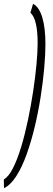

<svg xmlns="http://www.w3.org/2000/svg" viewBox="-82 -770 279 1010"><path d="M157 -538Q157 -483 150.5 -410.5Q144 -338 131.5 -258.5Q119 -179 100.5 -102Q82 -25 58 42Q34 109 4 156Q-26 203 -61 220L-62 174Q-37 160 -14 115Q9 70 29 4Q49 -62 65 -138Q81 -214 92.5 -290Q104 -366 110 -432Q116 -498 116 -542Q116 -670 78 -703L92 -750Q124 -733 140.5 -678Q157 -623 157 -538Z"/></svg>

Font: Georama ExtraCondensed Light
Style: Italic
Weight: 300
Width: 2
Italic angle: -9°
Designer: Jean-Baptiste Levee
Foundry: Production Type
Version: Version 1.000